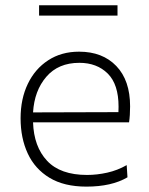

<svg xmlns="http://www.w3.org/2000/svg" viewBox="-20 -702 568 732"><path d="M309.5 9.5Q224.5 9.5 168.8 -24.2Q113 -58 85.8 -116.8Q58.5 -175.5 58.5 -251Q58.5 -325 86 -382.2Q113.5 -439.5 163.8 -472.2Q214 -505 281.5 -505Q371 -505 423.5 -450.2Q476 -395.5 476 -296.5Q476 -261 472 -235.5H106Q109 -143 159.5 -89Q210 -35 312 -35Q350 -35 389 -43.8Q428 -52.5 463 -72.5L466 -26Q405.5 9.5 309.5 9.5ZM282.5 -462.5Q202.5 -462.5 156.8 -409.5Q111 -356.5 106 -273.5L431.5 -274.5Q432 -283.5 432 -295.5Q432 -380.5 390.8 -421.5Q349.5 -462.5 282.5 -462.5ZM129 -642.5V-682H428V-642.5Z"/></svg>

Font: Commissioner ExtraLight
Style: Regular
Weight: 200
Designer: Kostas Bartsokas
Foundry: Kostas Bartsokas
Version: Version 1.000; ttfautohint (v1.8.3)